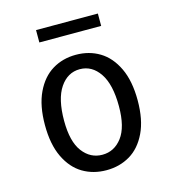

<svg xmlns="http://www.w3.org/2000/svg" viewBox="-107 -800 815 900"><g transform="rotate(-15 300.0 -350.0)"><path d="M300 -480Q241 -480 204 -425.5Q167 -371 167 -265Q167 -164 204.5 -114.5Q242 -65 300 -65Q358 -65 395.5 -114.5Q433 -164 433 -265Q433 -371 396 -425.5Q359 -480 300 -480ZM300 -550Q364 -550 414.5 -519.5Q465 -489 495 -426Q525 -363 525 -269Q525 -175 495 -112.5Q465 -50 414.5 -20Q364 10 300 10Q236 10 185.5 -20Q135 -50 105 -112.5Q75 -175 75 -269Q75 -363 105 -426Q135 -489 185.5 -519.5Q236 -550 300 -550ZM150 -710H450V-650H150Z"/></g></svg>

Font: Sligoil Micro
Style: Regular
Weight: 400
Designer: Ariel Martín Pérez
Foundry: Igor Stepanchenko
Version: Version 1.001